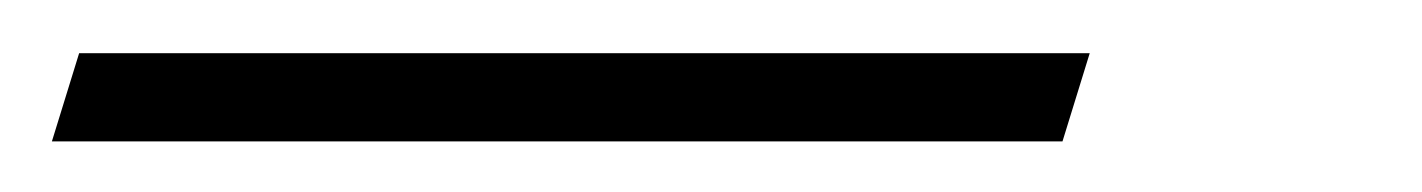

<svg xmlns="http://www.w3.org/2000/svg" viewBox="-138 74 548 74"><path d="M-107.5 94.5H282L271.5 128.5H-118Z"/></svg>

Font: Newsreader Display
Style: Italic
Weight: 400
Italic angle: -17°
Designer: Hugues Gentile
Foundry: Production Type
Version: Version 1.001